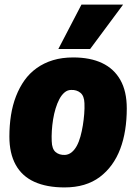

<svg xmlns="http://www.w3.org/2000/svg" viewBox="-20 -809 598 839"><path d="M262 10Q184 10 130 -14.5Q76 -39 48.5 -89Q21 -139 21 -212Q21 -261 28 -305.5Q35 -350 50 -388.5Q65 -427 87 -458Q109 -489 140.5 -511.5Q172 -534 211.5 -546Q251 -558 300 -558Q374 -558 426 -533.5Q478 -509 506 -459.5Q534 -410 534 -335Q534 -286 527 -241.5Q520 -197 505.5 -158.5Q491 -120 468.5 -89Q446 -58 416 -35.5Q386 -13 347.5 -1.5Q309 10 262 10ZM264 -132Q280 -133 293 -143.5Q306 -154 315.5 -171.5Q325 -189 331.5 -212.5Q338 -236 342 -261Q346 -286 348 -311Q350 -336 349 -358Q348 -390 331.5 -403.5Q315 -417 291 -416Q275 -416 262 -405Q249 -394 239.5 -376Q230 -358 223 -335Q216 -312 212 -287Q208 -262 206.5 -237.5Q205 -213 206 -192Q207 -158 223 -144.5Q239 -131 264 -132ZM235 -595 336 -789H518L374 -595Z"/></svg>

Font: Georama ExtraBold
Style: Italic
Weight: 800
Italic angle: -9°
Version: Version 1.001